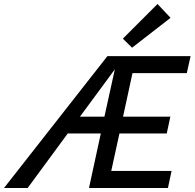

<svg xmlns="http://www.w3.org/2000/svg" viewBox="-57 -938 971 958"><path d="M604 -573 557 -356H793L775 -272H539L498 -85H799L781 0H387L446 -272H281L81 0H-37L479 -658H894L875 -573ZM464 -356 516 -592 342 -356ZM556 -745 729 -918 794 -849 602 -700Z"/></svg>

Font: Ysabeau Semibold
Style: Italic
Weight: 600
Italic angle: -12°
Designer: Christian Thalmann (Catharsis Fonts)
Version: Version 0.003